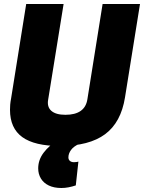

<svg xmlns="http://www.w3.org/2000/svg" viewBox="-20 -720 720 960"><path d="M280 10Q153 10 91.5 -34.5Q30 -79 30 -171Q30 -183 31 -196.5Q32 -210 36 -231L111 -700H298L221 -223Q214 -186 236.5 -166Q259 -146 307 -146Q405 -146 417 -224L493 -700H680L605 -233Q585 -108 505.5 -49Q426 10 280 10ZM269 -19 375 0Q348 12 335 30Q322 48 322 67Q322 78 329.5 84.5Q337 91 350 91Q358 91 363.5 90Q369 89 372 88L359 207Q341 213 323 216.5Q305 220 287 220Q250 220 224 207.5Q198 195 184.5 172.5Q171 150 171 122Q171 79 198.5 43Q226 7 269 -19Z"/></svg>

Font: Georama ExtraBold
Style: Italic
Weight: 800
Italic angle: -9°
Version: Version 1.001